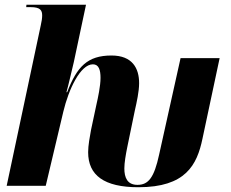

<svg xmlns="http://www.w3.org/2000/svg" viewBox="-20 -780 970 806"><path d="M561 6C759 6 807 -87 830 -198L902 -536H738L648 -131C627 -34 603 -4 557 -4C514 -4 502 -35 502 -73C502 -97 508 -131 514 -161L546 -316C554 -351 564 -396 564 -431C564 -493 536 -547 448 -547C347 -547 303 -500 262 -393H259C266 -417 284 -495 290 -520L341 -760H91L90 -750H109C150 -750 157 -736 157 -715C157 -704 155 -690 151 -673L8 0H172L246 -312C268 -404 317 -510 370 -510C395 -510 402 -486 402 -453C402 -419 391 -368 385 -342L362 -234C357 -207 350 -169 350 -141C350 -44 417 6 561 6Z"/></svg>

Font: Noto Serif Display SemiCondensed ExtraBold
Style: Italic
Weight: 800
Width: 4
Italic angle: -12°
Designer: Monotype Design Team
Foundry: Monotype Imaging Inc.
Version: Version 2.009